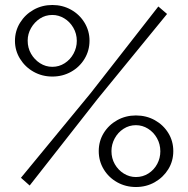

<svg xmlns="http://www.w3.org/2000/svg" viewBox="-20 -740 754 770"><path d="M190 -433Q149 -433 115 -452Q81 -471 60.5 -504Q40 -537 40 -576Q40 -616 60.5 -649Q81 -682 115 -701Q149 -720 190 -720Q231 -720 265 -701Q299 -682 319 -649Q339 -616 339 -577Q339 -537 319 -504Q299 -471 265 -452Q231 -433 190 -433ZM190 -472Q217 -472 239.5 -486.5Q262 -501 275 -525Q288 -549 288 -576Q288 -605 274 -629Q260 -653 237.5 -666.5Q215 -680 190 -680Q162 -680 140 -665.5Q118 -651 104.5 -627.5Q91 -604 91 -577Q91 -548 104.5 -524.5Q118 -501 140.5 -486.5Q163 -472 190 -472ZM525 10Q484 10 450 -9Q416 -28 396 -61Q376 -94 376 -134Q376 -174 396 -206.5Q416 -239 450 -258Q484 -277 525 -277Q567 -277 601 -258Q635 -239 655 -206.5Q675 -174 675 -134Q675 -94 655 -61.5Q635 -29 601 -9.5Q567 10 525 10ZM525 -30Q553 -30 575.5 -44.5Q598 -59 610.5 -82.5Q623 -106 623 -133Q623 -162 609.5 -186Q596 -210 573.5 -224Q551 -238 525 -238Q498 -238 475.5 -223.5Q453 -209 440 -185Q427 -161 427 -134Q427 -105 440.5 -81.5Q454 -58 476.5 -44Q499 -30 525 -30ZM64 -27 344 -367 615 -714 650 -684 372 -344 99 4Z"/></svg>

Font: Raleway Thin
Style: Regular
Weight: 400
Version: Version 4.026